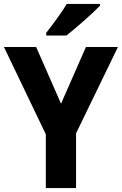

<svg xmlns="http://www.w3.org/2000/svg" viewBox="-20 -952 617 972"><path d="M486 -923V-932H318C292 -888 247 -828 214 -786V-772H316C366 -811 451 -886 486 -923ZM289 -427 163 -714H0L212 -272V0H365V-277L577 -714H415Z"/></svg>

Font: Noto Sans Armenian SemiCondensed Medium
Style: Regular
Weight: 500
Width: 4
Designer: Monotype Design Team
Foundry: Monotype Imaging Inc.
Version: Version 2.008